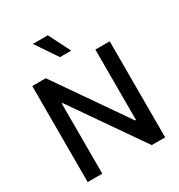

<svg xmlns="http://www.w3.org/2000/svg" viewBox="-214 -1081 1143 1224"><g transform="rotate(-30 357.5 -469.0)"><path d="M642.6 0H543.9L185.5 -516.6H179.7V0H72.3V-707H171.9L530.3 -189.5H537.1V-707H642.6ZM210 -937.5H320.3L400.4 -778.3H317.4Z"/></g></svg>

Font: Pretendard JP Medium
Style: Regular
Weight: 500
Designer: Base glyphs from Inter by Rasmus Andersson; Hangeul glyphs from Noto Sans CJK(Source Han Sans) by Jang Soo-young and Kan
Foundry: Kil Hyung-jin
Version: Version 1.309